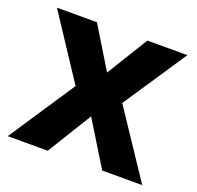

<svg xmlns="http://www.w3.org/2000/svg" viewBox="-102 -654 781 762"><g transform="rotate(20 289.0 -273.0)"><path d="M190 -279 14 -546H183L289 -372L396 -546H565L387 -279L573 0H404L289 -187L174 0H5Z"/></g></svg>

Font: BC Sans
Style: Bold
Weight: 700
Designer: Monotype Design Team
Province of B.C.
Foundry: Monotype Imaging Inc.
Version: Version 2.000;GOOG;noto-source:20170915:90ef993387c0